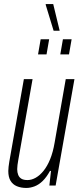

<svg xmlns="http://www.w3.org/2000/svg" viewBox="-20 -917 399 949"><path d="M110 12Q84 12 63.5 3.5Q43 -5 32 -23.5Q21 -42 21 -72Q21 -82 22.5 -93.5Q24 -105 26 -118L98 -526H141L70 -124Q68 -112 66.5 -101.5Q65 -91 65 -81Q65 -65 70 -52.5Q75 -40 86 -33.5Q97 -27 116 -27Q136 -27 156.5 -38.5Q177 -50 195.5 -73Q214 -96 228 -130.5Q242 -165 250 -212L305 -526H348L255 0H224L232 -72H227Q210 -41 191 -22.5Q172 -4 151 4Q130 12 110 12ZM168 -648 181 -723H223L210 -648ZM278 -648 291 -723H334L321 -648ZM245 -765 206 -893V-897H243L275 -765Z"/></svg>

Font: Archivo ExtraCondensed Thin
Style: Italic
Weight: 250
Width: 2
Italic angle: -10°
Designer: Hector Gatti
Foundry: Omnibus-Type
Version: Version 2.001